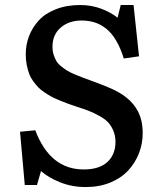

<svg xmlns="http://www.w3.org/2000/svg" viewBox="-20 -734 647 768"><path d="M323.2 14.2Q267.6 14.2 220.2 -4.9Q172.9 -23.9 144 -49.8L127.9 5.9H79.1L60.1 -207L121.1 -212.9Q180.2 -56.2 314.9 -56.2Q377.4 -56.2 409.7 -86.2Q441.9 -116.2 441.9 -166Q441.9 -190.9 433.3 -211.2Q424.8 -231.4 412.1 -244.9Q399.4 -258.3 377.2 -270.5Q355 -282.7 335.9 -290.3Q316.9 -297.9 287.1 -307.1Q265.6 -314.5 252.4 -319.1Q239.3 -323.7 219.7 -331.8Q200.2 -339.8 187.7 -346.4Q175.3 -353 159.4 -363.5Q143.6 -374 133.5 -384.3Q123.5 -394.5 113 -408.9Q102.5 -423.3 96.7 -439Q90.8 -454.6 86.9 -474.6Q83 -494.6 83 -517.1Q83 -555.2 96.2 -589.6Q109.4 -624 135 -652.1Q160.6 -680.2 203.4 -697Q246.1 -713.9 300.8 -713.9Q345.2 -713.9 384 -699.5Q422.9 -685.1 450.2 -663.1L462.9 -713.9H514.2L536.1 -508.8L475.1 -500Q461.9 -543 443.8 -573Q425.8 -603 403.8 -620.1Q381.8 -637.2 358.2 -644.5Q334.5 -651.9 306.2 -651.9Q255.4 -651.9 222.7 -623.5Q189.9 -595.2 189.9 -546.9Q189.9 -529.8 194.6 -515.1Q199.2 -500.5 205.6 -489.7Q211.9 -479 225.1 -468.5Q238.3 -458 248.3 -451.7Q258.3 -445.3 278.3 -436.8Q298.3 -428.2 309.8 -424.1Q321.3 -419.9 345.2 -411.1Q422.9 -382.8 452.1 -366.2Q527.3 -324.2 544.9 -253.9Q550.8 -229.5 550.8 -201.2Q550.8 -159.2 535.9 -121.1Q521 -83 493.2 -52.5Q465.3 -22 421.4 -3.9Q377.4 14.2 323.2 14.2Z"/></svg>

Font: Literata Book Medium
Style: Regular
Weight: 500
Designer: Latin by Veronika Burian and Jose Scaglione. Greek by Irene Vlachou. Cyrillic by Vera Evstafieva
Foundry: TypeTogether
Version: Version 2.003;PS 002.003;hotconv 1.0.88;makeotf.lib2.5.64775